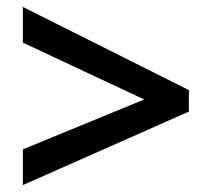

<svg xmlns="http://www.w3.org/2000/svg" viewBox="-20 -639 612 554"><path d="M46 -208 396 -352 46 -516V-619L525 -379V-317L46 -105Z"/></svg>

Font: Noto Sans Thai SemiBold
Style: Regular
Weight: 600
Version: Version 2.001